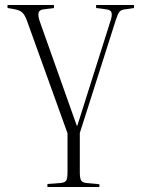

<svg xmlns="http://www.w3.org/2000/svg" viewBox="-20 -529 564 765"><path d="M169 216V204L223 200Q239 198 244 190Q249 182 249 156V2L89 -442Q80 -468 70 -478Q60 -488 39 -492L10 -497V-509H195V-497L156 -492Q136 -490 133.5 -478Q131 -466 138 -445L286 -28H288L421 -448Q427 -466 424.5 -478Q422 -490 402 -492L363 -497V-509H514V-497L479 -492Q462 -490 455.5 -481.5Q449 -473 441 -448L298 1V157Q298 181 303 189.5Q308 198 323 200L376 205V216Z"/></svg>

Font: Literata 72pt ExtraLight
Style: Regular
Weight: 200
Designer: Latin by Veronika Burian and Jose Scaglione. Greek by Irene Vlachou. Cyrillic by Vera Evstafieva.
Foundry: TypeTogether
Version: Version 3.002